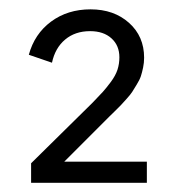

<svg xmlns="http://www.w3.org/2000/svg" viewBox="-20 -734 379 413"><path d="M46.9 -340.8V-382.8L179.2 -513.2Q194.3 -528.8 201.2 -536.4Q208 -543.9 218.3 -557.6Q228.5 -571.3 232.7 -584Q236.8 -596.7 236.8 -610.8Q236.8 -636.2 219.7 -651.6Q202.6 -667 173.8 -667Q141.6 -667 120.1 -648.9Q98.6 -630.9 91.8 -599.1L42 -616.2Q54.2 -661.1 89.8 -687.5Q125.5 -713.9 174.8 -713.9Q225.1 -713.9 257.6 -684.8Q290 -655.8 290 -609.9Q290 -599.1 287.8 -588.6Q285.6 -578.1 283 -570.1Q280.3 -562 273.9 -551.8Q267.6 -541.5 264.4 -536.4Q261.2 -531.2 252 -521Q242.7 -510.7 240 -507.8Q237.3 -504.9 226.6 -494.4Q215.8 -483.9 214.8 -482.9L118.2 -386.2H295.9V-340.8Z"/></svg>

Font: LT Superior
Style: Regular
Weight: 400
Designer: Daniel Lyons
Foundry: LyonsType
Version: Version 1.000